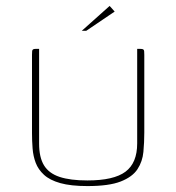

<svg xmlns="http://www.w3.org/2000/svg" viewBox="-20 -625 595 648"><path d="M467 -178Q467 -145 464 -112.5Q461 -80 444 -54Q427 -28 387.5 -12.5Q348 3 275 3Q219 3 183.5 -7Q148 -17 128.5 -35Q109 -53 100.5 -75.5Q92 -98 90 -124Q88 -150 88 -176V-440Q88 -448 88.5 -452.5Q89 -457 92 -458.5Q95 -460 100 -460H112V-140Q112 -94 128.5 -67Q145 -40 181 -28Q217 -16 275 -16Q364 -16 403.5 -45.5Q443 -75 443 -141V-460H454Q460 -460 463 -458.5Q466 -457 466.5 -452.5Q467 -448 467 -440ZM256 -521 350 -605 367 -586 271 -521Z"/></svg>

Font: Genos Thin
Style: Regular
Weight: 100
Designer: Robert E. Leuschke
Foundry: Robert E. Leuschke
Version: Version 1.010